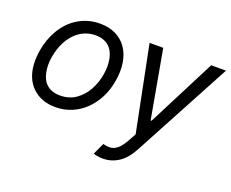

<svg xmlns="http://www.w3.org/2000/svg" viewBox="-121 -752 1386 1154"><g transform="rotate(20 572.5 -174.5)"><path d="M51.8 -275.6Q57.9 -312.9 70.3 -347.7Q82.7 -382.5 101 -413.4Q119.3 -444.2 143.6 -469.8Q168 -495.4 197.8 -513.7Q227.6 -532 263 -542.3Q298.3 -552.6 338.8 -552.6Q395.2 -552.6 438.2 -531.8Q481.2 -511 508 -473.2Q534.8 -435.4 544.4 -382.3Q554 -329.2 543.3 -264.2Q533.4 -202.4 507.5 -151.6Q481.5 -100.9 443.7 -64.6Q405.9 -28.4 358.1 -8.5Q310.4 11.4 256.4 11.4Q181.1 11.4 130.3 -24.5Q78.1 -61.1 58.1 -124.3Q38 -187.5 51.8 -275.6ZM133.5 -165.5Q138.1 -142.8 147.7 -123.9Q157.3 -105.1 172.8 -91.8Q188.2 -78.5 209.3 -71.2Q230.5 -63.9 257.8 -63.9Q315.7 -63.9 358 -93.4Q400.9 -123.6 427 -171Q453.1 -218.4 462.4 -275.6Q470.9 -329.5 461.6 -375Q457 -398.1 447.1 -416.9Q437.1 -435.7 421.9 -449.2Q406.6 -462.7 385.7 -470Q364.7 -477.3 337.4 -477.3Q307.5 -477.3 282 -468.9Q256.4 -460.6 235.3 -446Q214.1 -431.5 197.1 -411.4Q180 -391.3 167.3 -367.5Q154.5 -343.8 146 -317.5Q137.4 -291.2 132.8 -264.2Q124.3 -211.6 133.5 -165.5ZM603 120.7Q613.6 123.6 623.2 125.2Q632.8 126.8 642 126.8Q655.9 126.8 668.5 122.3Q681.1 117.9 693.2 108.1Q705.3 98.4 717.3 82.2Q729.4 66.1 742.2 42.6L765.6 0L656.2 -545.5H743.6L821.7 -109.4H827.4L1050.4 -545.5H1144.9L810.4 78.8Q775.6 144.2 729.8 174.4Q683.9 204.5 628.6 204.5Q607.2 204.5 591.1 201.2Q574.9 197.8 568.9 194.6Z"/></g></svg>

Font: Inter P
Style: Italic
Weight: 400
Italic angle: -9.40001°
Designer: Rasmus Andersson
Foundry: rsms
Version: Version 3.018;git-588b23468